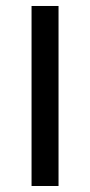

<svg xmlns="http://www.w3.org/2000/svg" viewBox="-20 -619 300 639"><path d="M85 -599.1V0H174.8V-599.1Z"/></svg>

Font: Arimo
Style: Regular
Weight: 400
Designer: Steve Matteson
Foundry: Monotype Imaging Inc.
Version: Version 1.32